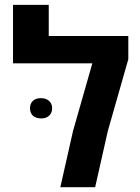

<svg xmlns="http://www.w3.org/2000/svg" viewBox="-20 -780 584 800"><path d="M105 -328.6Q105 -348.6 117.2 -359.9Q128.9 -371.1 150.4 -371.1Q171.9 -371.1 184.6 -359.4Q197.3 -347.7 197.3 -328.6Q197.3 -309.6 184.6 -297.9Q171.9 -286.1 150.4 -286.6Q128.9 -287.1 117.2 -297.9Q105.5 -308.6 105 -328.6ZM514.6 -629.9V-533.2L429.2 -233.9L376.5 0H231.4L284.2 -233.9L364.7 -516.1H34.2V-759.8H183.1V-629.9Z"/></svg>

Font: OpenSansHebrew-Bold
Style: Bold
Weight: 700
Foundry: Ascender Corporation, Yanek Iontef
Version: Version 2.001;PS 002.001;hotconv 1.0.70;makeotf.lib2.5.58329